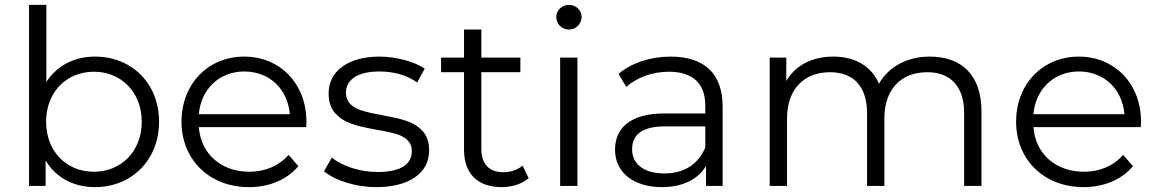

<svg xmlns="http://www.w3.org/2000/svg" viewBox="-20 -762 4743 787"><path d="M99 0H167V-104C210 -33 282 5 370 5C519 5 632 -106 632 -263C632 -421 519 -530 370 -530C285 -530 214 -494 170 -426V-742H99ZM169 -263C169 -385 253 -468 365 -468C476 -468 561 -385 561 -263C561 -141 476 -58 365 -58C253 -58 169 -141 169 -263Z M1000 5C1084 5 1156 -25 1203 -81L1163 -127C1123 -82 1067 -58 1002 -58C886 -58 803 -132 795 -241H1235L1236 -263C1236 -419 1128 -530 981 -530C834 -530 724 -419 724 -263C724 -108 838 5 1000 5ZM981 -469C1084 -469 1159 -398 1168 -294H795C804 -398 880 -469 981 -469Z M1308 -60C1352 -23 1437 5 1522 5C1658 5 1739 -53 1739 -145C1739 -179 1730 -206 1712 -225C1676 -264 1630 -274 1546 -290C1512 -296 1485 -302 1466 -308C1427 -319 1398 -342 1398 -382C1398 -434 1444 -469 1535 -469C1595 -469 1647 -454 1690 -424L1721 -481C1677 -510 1603 -530 1535 -530C1404 -530 1327 -468 1327 -380C1327 -345 1336 -317 1355 -297C1391 -257 1439 -246 1524 -230C1556 -225 1582 -219 1601 -214C1640 -202 1668 -182 1668 -143C1668 -88 1623 -57 1527 -57C1455 -57 1384 -81 1340 -116Z M1882 -466V-148C1882 -51 1937 5 2036 5C2079 5 2120 -8 2147 -32L2122 -83C2102 -66 2073 -56 2044 -56C1985 -56 1953 -89 1953 -152V-466H2113V-526H1953V-641H1882V-526H1788V-466Z M2276 -526V0H2347V-526ZM2260 -692C2260 -664 2283 -641 2312 -641C2341 -641 2364 -664 2364 -693C2364 -720 2341 -742 2312 -742C2283 -742 2260 -719 2260 -692Z M2693 5C2778 5 2842 -27 2874 -82V0H2942V-326C2942 -461 2866 -530 2729 -530C2646 -530 2568 -504 2515 -459L2547 -406C2591 -445 2655 -468 2722 -468C2819 -468 2871 -420 2871 -329V-297H2704C2563 -297 2501 -237 2501 -148C2501 -56 2576 5 2693 5ZM2571 -150C2571 -213 2616 -244 2706 -244H2871V-158C2843 -89 2784 -51 2704 -51C2620 -51 2571 -89 2571 -150Z M3206 0V-276C3206 -395 3274 -466 3382 -466C3479 -466 3534 -407 3534 -298V0H3605V-276C3605 -395 3672 -466 3781 -466C3877 -466 3932 -407 3932 -298V0H4003V-305C4003 -453 3923 -530 3791 -530C3698 -530 3622 -488 3583 -419C3551 -492 3484 -530 3396 -530C3309 -530 3240 -494 3203 -430V-526H3135V0Z M4421 5C4505 5 4577 -25 4624 -81L4584 -127C4544 -82 4488 -58 4423 -58C4307 -58 4224 -132 4216 -241H4656L4657 -263C4657 -419 4549 -530 4402 -530C4255 -530 4145 -419 4145 -263C4145 -108 4259 5 4421 5ZM4402 -469C4505 -469 4580 -398 4589 -294H4216C4225 -398 4301 -469 4402 -469Z"/></svg>

Font: Malon Grotesk
Style: Regular
Weight: 400
Designer: Julieta Ulanovsky
Foundry: Julieta Ulanovsky
Version: Version 7.200